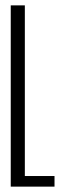

<svg xmlns="http://www.w3.org/2000/svg" viewBox="-20 -695 241 715"><path d="M20 0H183V-39.5H72.5V-675H20Z"/></svg>

Font: Anybody ExtraCondensed Light
Style: Regular
Weight: 300
Width: 2
Version: Version 1.113;gftools[0.9.25]